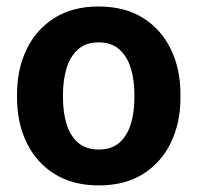

<svg xmlns="http://www.w3.org/2000/svg" viewBox="-20 -558 604 588"><path d="M32.2 -258.8V-269Q32.2 -346.2 61.5 -407Q90.8 -467.8 146.5 -502.9Q202.1 -538.1 281.7 -538.1Q362.3 -538.1 418.2 -502.9Q474.1 -467.8 503.4 -407Q532.7 -346.2 532.7 -269V-258.8Q532.7 -182.1 503.4 -121.3Q474.1 -60.5 418.5 -25.4Q362.8 9.8 282.7 9.8Q202.6 9.8 146.7 -25.4Q90.8 -60.5 61.5 -121.3Q32.2 -182.1 32.2 -258.8ZM172.9 -269V-258.8Q172.9 -214.8 183.6 -179Q194.3 -143.1 218.5 -121.6Q242.7 -100.1 282.7 -100.1Q322.3 -100.1 346.2 -121.6Q370.1 -143.1 380.9 -179Q391.6 -214.8 391.6 -258.8V-269Q391.6 -312 380.9 -348.1Q370.1 -384.3 345.9 -406.2Q321.8 -428.2 281.7 -428.2Q242.2 -428.2 218.3 -406.2Q194.3 -384.3 183.6 -348.1Q172.9 -312 172.9 -269Z"/></svg>

Font: Vazirmatn RD UI
Style: Bold
Weight: 700
Designer: Saber Rastikerdar
Foundry: Saber Rastikerdar
Version: Version 33.003